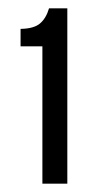

<svg xmlns="http://www.w3.org/2000/svg" viewBox="-20 -886 238 462"><path d="M82 -444V-774.5H29.5V-816.5Q61.5 -817 76.2 -829.5Q91 -842 98 -866H142V-444Z"/></svg>

Font: Overpass Light
Style: Regular
Weight: 300
Designer: Delve Withrington, Dave Bailey, Thomas Jockin
Foundry: Delve Fonts LLC
Version: Version 4.000; ttfautohint (v1.8.3)